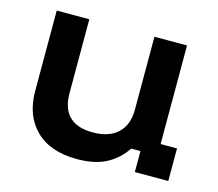

<svg xmlns="http://www.w3.org/2000/svg" viewBox="-79 -599 801 707"><g transform="rotate(15 321.0 -245.5)"><path d="M268.3 9.2Q165.8 9.2 110.4 -45.4Q55 -100 55 -193.3V-500H179.2V-218.3Q179.2 -160 209.2 -130.4Q239.2 -100.8 298.3 -100.8Q360.8 -100.8 394.2 -132.5Q427.5 -164.2 427.5 -221.7V-500H551.7V-124.2H614.2V0H486.7V-80H451.7Q422.5 -36.7 378.8 -13.8Q335 9.2 268.3 9.2Z"/></g></svg>

Font: Funnel Display SemiBold
Style: Regular
Weight: 600
Designer: NORD ID, Kristian Moeller
Foundry: Dicotype
Version: Version 1.000